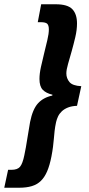

<svg xmlns="http://www.w3.org/2000/svg" viewBox="-52 -728 418 900"><path d="M-32 152 -14 68H2Q30 68 42 53.5Q54 39 62 0Q70 -38 75.5 -75Q81 -112 89 -156Q101 -216 126 -243.5Q151 -271 193 -280L194 -284Q164 -291 148.5 -307Q133 -323 133 -358Q133 -383 140 -414.5Q147 -446 155 -478.5Q163 -511 170 -540.5Q177 -570 177 -590Q177 -609 169.5 -616.5Q162 -624 139 -624H125L141 -708H209Q265 -708 287 -685Q309 -662 309 -618Q309 -588 301 -554Q293 -520 284 -488Q275 -456 267 -428.5Q259 -401 259 -384Q259 -361 273.5 -343.5Q288 -326 329 -324L309 -232Q284 -231 266.5 -224Q249 -217 237.5 -206Q226 -195 220 -182Q214 -169 211 -156Q206 -133 204 -114.5Q202 -96 200.5 -78Q199 -60 196.5 -40Q194 -20 189 6Q181 47 169 75Q157 103 139.5 120Q122 137 97 144.5Q72 152 38 152Z"/></svg>

Font: TypoPRO Source Sans Pro
Style: Italic
Weight: 900
Italic angle: -11°
Designer: Paul D. Hunt
Foundry: Adobe Systems Incorporated
Version: Version 1.075;PS 2.000;hotconv 1.0.86;makeotf.lib2.5.63406